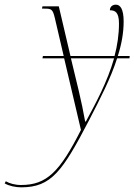

<svg xmlns="http://www.w3.org/2000/svg" viewBox="-161 -563 576 823"><path d="M-70 240C59 240 107 171 221 -48C269 -141 314 -228 341 -313H394L395 -323H344C360 -373 369 -422 369 -471C369 -525 354 -543 336 -543C320 -543 310 -533 310 -519C333 -519 349 -510 349 -462C349 -415 342 -368 330 -323H141L91 -536H21L19 -526H30C59 -526 65 -524 74 -486L112 -323H23L21 -313H114L186 -6C95 174 39 230 -71 230C-97 230 -121 223 -136 214L-141 223C-123 234 -94 240 -70 240ZM204 -42C196 -86 188 -126 177 -172L143 -313H328C299 -211 248 -118 207 -42Z"/></svg>

Font: Noto Serif Display Condensed Thin
Style: Italic
Weight: 100
Width: 3
Italic angle: -12°
Designer: Monotype Design Team
Foundry: Monotype Imaging Inc.
Version: Version 2.009